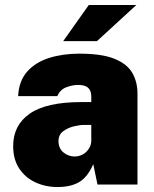

<svg xmlns="http://www.w3.org/2000/svg" viewBox="-20 -743 618 773"><path d="M211.5 10Q163 10 122.2 -9Q81.5 -28 57.2 -64.8Q33 -101.5 33 -155Q33 -239 99.8 -285.5Q166.5 -332 307.5 -332H347.5V-354Q347.5 -379 333.8 -390.5Q320 -402 290.5 -401Q270.5 -400.5 246.5 -391.5Q222.5 -382.5 210.5 -356H53Q56 -417 89.5 -454.8Q123 -492.5 178 -509.8Q233 -527 299.5 -527Q389.5 -527 440.5 -506.5Q491.5 -486 512.5 -449.8Q533.5 -413.5 533.5 -366V0H372.5L355.5 -82Q332.5 -29.5 298.5 -9.8Q264.5 10 211.5 10ZM280 -113Q294 -113 306.2 -118Q318.5 -123 327.5 -131.8Q336.5 -140.5 341.8 -151.5Q347 -162.5 347.5 -175V-240H316.5Q301 -240 277 -234.2Q253 -228.5 234.2 -214.5Q215.5 -200.5 215.5 -175Q215.5 -146 235.2 -129.5Q255 -113 280 -113ZM234.5 -577.5 337.5 -723H529L370.5 -577.5Z"/></svg>

Font: Public Sans Thin Black
Style: Regular
Weight: 900
Version: Version 2.001